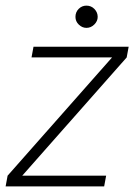

<svg xmlns="http://www.w3.org/2000/svg" viewBox="-31 -662 477 682"><path d="M-11 0 -4 -38 367 -458H81L88 -496H426L419 -458L48 -38H346L339 0ZM276 -563Q261 -563 249 -574.5Q237 -586 237 -602Q237 -619 248.5 -630.5Q260 -642 276 -642Q293 -642 304.5 -630Q316 -618 316 -602Q316 -587 304 -575Q292 -563 276 -563Z"/></svg>

Font: DM Sans 28pt ExtraLight
Style: Italic
Weight: 250
Italic angle: -10°
Version: Version 4.004;gftools[0.9.30]